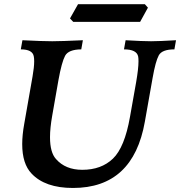

<svg xmlns="http://www.w3.org/2000/svg" viewBox="-20 -887 867 924"><path d="M331.1 17.6Q196.8 17.6 131.8 -51.8Q86.9 -98.6 86.9 -193.4Q86.9 -237.3 96.7 -291.5L136.7 -519.5Q144.5 -564 144.5 -591.8Q144.5 -606 142.6 -615.7Q136.7 -649.4 80.1 -649.4L87.9 -693.4Q185.1 -688.5 231.4 -688.5Q273.9 -688.5 378.9 -693.4L371.1 -649.4Q309.6 -648.9 293.2 -618.4Q276.9 -587.9 261.2 -501L231.4 -331.1Q220.7 -271 220.7 -226.6Q220.7 -153.3 249.5 -121.6Q294.9 -69.8 376 -69.8Q467.3 -69.8 523.4 -123.5Q579.6 -177.2 605.5 -324.2L635.3 -492.2Q646.5 -557.1 646.5 -591.8Q646.5 -606 645 -614.7Q638.2 -649.4 576.7 -649.4L584.5 -693.4Q666.5 -688.5 707 -688.5Q744.1 -688.5 827.1 -693.4L819.3 -649.4Q759.8 -649.4 744.1 -620.6Q728.5 -591.8 714.4 -511.7L677.2 -301.8Q621.1 17.6 331.1 17.6ZM654.3 -781.7H332.5L316.9 -798.3L355.5 -866.7H677.2L691.9 -850.1Z"/></svg>

Font: Kelvinch
Style: Bold Italic
Weight: 700
Italic angle: -10°
Designer: Paul James Miller
Foundry: High-Logic / Made with FontCreator
Version: Version 3.30 September 23, 2016